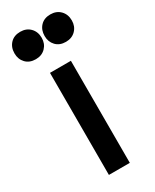

<svg xmlns="http://www.w3.org/2000/svg" viewBox="-204 -746 640 795"><g transform="rotate(-30 116.0 -348.5)"><path d="M166 0H66V-488H166ZM188 -566Q158 -566 140.5 -584.5Q123 -603 123 -631Q123 -660 140.5 -678.5Q158 -697 188 -697Q217 -697 235 -678.5Q253 -660 253 -631Q253 -603 235 -584.5Q217 -566 188 -566ZM44 -566Q14 -566 -3.5 -584.5Q-21 -603 -21 -631Q-21 -660 -3.5 -678.5Q14 -697 44 -697Q73 -697 91 -678.5Q109 -660 109 -631Q109 -603 91 -584.5Q73 -566 44 -566Z"/></g></svg>

Font: Gabarito
Style: Regular
Weight: 400
Designer: Leandro Assis / Alvaro Franca / Felipe Casaprima
Foundry: Naipe Foundry
Version: Version 1.000